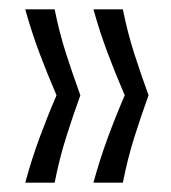

<svg xmlns="http://www.w3.org/2000/svg" viewBox="-20 -470 367 411"><path d="M243 -79H180Q194 -130 211 -176Q228 -222 247 -266Q228 -310 211 -355Q194 -400 180 -450H243Q253 -400 267.5 -355Q282 -310 298 -266Q282 -222 267.5 -176Q253 -130 243 -79ZM97 -79H34Q48 -130 65 -176Q82 -222 101 -266Q82 -310 65 -355Q48 -400 34 -450H97Q107 -400 121.5 -355Q136 -310 152 -266Q136 -222 121.5 -176Q107 -130 97 -79Z"/></svg>

Font: Bricolage Grotesque 12pt Condensed ExtraLight
Style: Regular
Weight: 200
Width: 3
Designer: Mathieu Triay
Foundry: Atelier Triay
Version: Version 1.001; ttfautohint (v1.8.4.7-5d5b);gftools[0.9.33.de